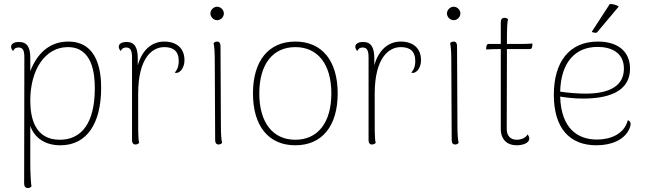

<svg xmlns="http://www.w3.org/2000/svg" viewBox="-20 -722 3262 970"><path d="M325 -512C224 -512 164 -444 133 -362V-431C133 -483 117 -510 76 -510C52 -510 36 -501 36 -486C36 -479 39 -472 46 -464C53 -480 65 -482 73 -482C95 -482 103 -469 103 -432L102 206C102 220 109 228 121 228C130 228 135 224 139 220C136 206 133 146 133 106V-86C155 -24 209 12 285 12C420 12 491 -100 491 -278C491 -356 477 -512 325 -512ZM282 -16C157 -16 133 -125 133 -214C133 -370 208 -484 323 -484C447 -484 459 -350 459 -276C459 -99 391 -16 282 -16Z M810 -512C747 -512 698 -470 676 -392V-427C676 -482 660 -510 620 -510C596 -510 580 -501 580 -486C580 -479 583 -472 590 -464C597 -480 609 -482 617 -482C638 -482 647 -469 647 -432V-14C647 0 653 8 664 8C673 8 679 4 683 0C677 -24 678 -59 678 -247C678 -433 751 -484 810 -484C855 -484 883 -464 883 -414C883 -396 881 -377 863 -355C865 -354 869 -353 875 -354C891 -357 912 -380 912 -418C912 -480 870 -512 810 -512Z M1077 -620C1095 -620 1111 -636 1111 -654C1111 -672 1095 -688 1077 -688C1059 -688 1043 -672 1043 -654C1043 -636 1059 -620 1077 -620ZM1096 -87 1094 -490C1094 -504 1088 -512 1077 -512C1068 -512 1063 -508 1059 -504C1063 -488 1065 -457 1065 -417L1067 -14C1067 0 1073 8 1084 8C1093 8 1098 4 1102 0C1098 -16 1096 -47 1096 -87Z M1472 12C1607 12 1686 -85 1686 -250C1686 -415 1607 -512 1472 -512C1337 -512 1258 -415 1258 -250C1258 -85 1337 12 1472 12ZM1472 -16C1358 -16 1290 -103 1290 -250C1290 -397 1358 -484 1472 -484C1586 -484 1654 -397 1654 -250C1654 -103 1586 -16 1472 -16Z M2005 -512C1942 -512 1893 -470 1871 -392V-427C1871 -482 1855 -510 1815 -510C1791 -510 1775 -501 1775 -486C1775 -479 1778 -472 1785 -464C1792 -480 1804 -482 1812 -482C1833 -482 1842 -469 1842 -432V-14C1842 0 1848 8 1859 8C1868 8 1874 4 1878 0C1872 -24 1873 -59 1873 -247C1873 -433 1946 -484 2005 -484C2050 -484 2078 -464 2078 -414C2078 -396 2076 -377 2058 -355C2060 -354 2064 -353 2070 -354C2086 -357 2107 -380 2107 -418C2107 -480 2065 -512 2005 -512Z M2272 -620C2290 -620 2306 -636 2306 -654C2306 -672 2290 -688 2272 -688C2254 -688 2238 -672 2238 -654C2238 -636 2254 -620 2272 -620ZM2291 -87 2289 -490C2289 -504 2283 -512 2272 -512C2263 -512 2258 -508 2254 -504C2258 -488 2260 -457 2260 -417L2262 -14C2262 0 2268 8 2279 8C2288 8 2293 4 2297 0C2293 -16 2291 -47 2291 -87Z M2618 -500H2541C2541 -573 2542 -612 2547 -624C2543 -628 2538 -632 2529 -632C2517 -632 2510 -624 2510 -610V-500H2448C2442 -500 2438 -494 2437 -486L2436 -472C2449 -473 2483 -474 2496 -474H2510V-71C2510 -17 2542 12 2590 12C2623 12 2654 0 2654 -22C2654 -28 2652 -35 2645 -43C2637 -26 2614 -16 2591 -16C2557 -16 2540 -38 2540 -71L2541 -428V-474H2658C2664 -474 2668 -480 2669 -488L2670 -502C2660 -501 2628 -500 2618 -500Z M2995 -557 3106 -689C3092 -698 3080 -701 3061 -702L2970 -562C2972 -557 2988 -556 2995 -557ZM3152 -115C3134 -45 3065 -17 2996 -17C2903 -17 2815 -68 2810 -234C2842 -229 2878 -224 2926 -224C3079 -224 3163 -274 3163 -375C3163 -463 3100 -512 3001 -512C2855 -512 2778 -408 2778 -243C2778 -73 2859 12 2993 12C3069 12 3135 -15 3160 -72C3172 -100 3164 -110 3152 -115ZM2999 -485C3063 -485 3132 -460 3132 -375C3132 -291 3064 -249 2938 -249C2901 -249 2848 -253 2810 -259C2814 -413 2891 -485 2999 -485Z"/></svg>

Font: Arima Koshi Thin
Style: Regular
Weight: 250
Designer: Joana Correia and Natanael Gama
Foundry: NDISCOVER
Version: Version 1.019;PS 001.019;hotconv 1.0.88;makeotf.lib2.5.64775